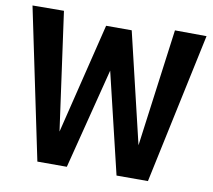

<svg xmlns="http://www.w3.org/2000/svg" viewBox="-78 -790 973 879"><g transform="rotate(10 408.5 -350.5)"><path d="M664 0H518L406 -468L287 0H150L4 -700L150 -701L226 -153L352 -667H471L593 -154L666 -701L813 -700Z"/></g></svg>

Font: Georama SemiBold
Style: Regular
Weight: 600
Designer: Jean-Baptiste Levee
Foundry: Production Type
Version: Version 1.000